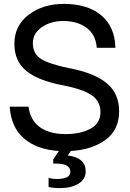

<svg xmlns="http://www.w3.org/2000/svg" viewBox="-20 -764 669 988"><path d="M309 -744Q430 -744 500.5 -685.5Q571 -627 574 -518H478Q473 -586 425.5 -621Q378 -656 305 -656Q241 -656 195 -624Q149 -592 149 -542Q149 -487 191.5 -460.5Q234 -434 337 -413Q465 -389 529 -336Q593 -283 593 -192Q593 -95 522.5 -44Q452 7 344 13L329 36Q421 48 421 117Q421 159 383.5 181.5Q346 204 289 204Q253 204 230 198V151Q249 157 272 157Q342 157 342 120Q342 74 254 78V56L283 13Q171 6 104 -51Q37 -108 30 -215H127Q135 -147 184 -110.5Q233 -74 318 -74Q395 -74 446 -102Q497 -130 497 -187Q497 -243 452 -274Q407 -305 304 -325Q177 -349 115.5 -399Q54 -449 54 -539Q54 -632 127.5 -688Q201 -744 309 -744Z"/></svg>

Font: Nacelle
Style: Regular
Weight: 400
Designer: Sora Sagano
Foundry: Sora Sagano
Version: Version 1.000;FEAKit 1.0